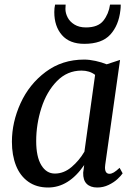

<svg xmlns="http://www.w3.org/2000/svg" viewBox="-20 -824 601 854"><path d="M448 -91Q447 -82 447 -79Q447 -51 467 -51Q476 -51 486.5 -57.2Q497 -63.5 512 -77.5L525.5 -53Q518.5 -42.5 502.8 -27.8Q487 -13 463.2 -1.5Q439.5 10 412.5 10Q382 10 365.5 -6.5Q349 -23 350 -56L354.5 -90Q286 10 194 10Q142 10 105.8 -15.8Q69.5 -41.5 51.2 -87.5Q33 -133.5 33 -193.5Q33 -280.5 71.5 -365Q110 -449.5 183.2 -504.2Q256.5 -559 354.5 -559Q377.5 -559 405 -553Q432.5 -547 454.5 -538L514 -557.5ZM403 -491Q378.5 -510 342.5 -510Q279 -510 233.2 -463.2Q187.5 -416.5 164.2 -344Q141 -271.5 141 -196.5Q141 -126.5 163.8 -89.2Q186.5 -52 224 -52Q264 -52 298.2 -81Q332.5 -110 355.5 -149.5ZM221.5 -770Q221.5 -788.5 225 -803.5H272Q271 -792.5 271 -784.5Q271 -765.5 280.8 -746.5Q290.5 -727.5 311.2 -714.8Q332 -702 362 -702Q416 -702 439.8 -732Q463.5 -762 469.5 -803.5H517Q517 -789 515.5 -778.5Q508 -711 470.5 -670Q433 -629 355 -629Q289.5 -629 255.5 -668Q221.5 -707 221.5 -770Z"/></svg>

Font: Merriweather Text
Style: Italic
Weight: 400
Italic angle: -7.8°
Designer: Eben Sorkin
Foundry: Eben Sorkin
Version: Version 2.100